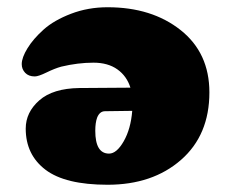

<svg xmlns="http://www.w3.org/2000/svg" viewBox="-20 -504 635 530"><path d="M277 -484Q399 -484 478.5 -421Q558 -358 558 -249Q558 -131 479.5 -62.5Q401 6 277 6Q160 6 105.5 -35.5Q51 -77 51 -149Q51 -194 88.5 -227Q126 -260 199 -261L340 -262Q330 -294 304 -312.5Q278 -331 238 -331Q195 -331 149 -320Q131 -315 108.5 -304Q86 -293 76 -293Q59 -293 49.5 -303Q40 -313 40 -327Q40 -345 56 -371Q72 -397 100.5 -422.5Q129 -448 176 -466Q223 -484 277 -484ZM345 -198Q276 -197 270 -197Q255 -197 248 -179Q243 -165 243 -143Q243 -80 281 -80Q302 -80 321.5 -114Q341 -148 345 -198Z"/></svg>

Font: Coiny
Style: Regular
Weight: 400
Version: Version 001.001